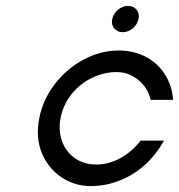

<svg xmlns="http://www.w3.org/2000/svg" viewBox="-20 -620 606 650"><path d="M113 -220Q125 -282 165 -334.5Q205 -387 262.5 -418Q320 -449 382 -449Q431 -449 471 -429Q511 -409 536.5 -371Q562 -333 566 -282H490Q480 -324 447.5 -350Q415 -376 375 -376Q332 -376 291.5 -356.5Q251 -337 222.5 -301.5Q194 -266 185 -220Q177 -178 190 -142Q203 -106 233.5 -84.5Q264 -63 307 -63Q348 -63 388 -85Q428 -107 456 -144H535Q508 -95 469 -60.5Q430 -26 383 -8Q336 10 287 10Q233 10 188 -20Q143 -50 121.5 -102.5Q100 -155 113 -220ZM360 -556Q364 -574 379.5 -587Q395 -600 413 -600Q432 -600 442.5 -587Q453 -574 449 -556Q445 -537 429.5 -524Q414 -511 396 -511Q377 -511 366.5 -524Q356 -537 360 -556Z"/></svg>

Font: Teachers[wght] Italic
Style: Regular
Weight: 400
Designer: Alfredo Marco Pradil & Chank Diesel
Version: Version 1.000;Glyphs 3.1.2 (3151)